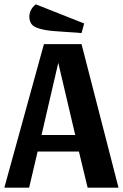

<svg xmlns="http://www.w3.org/2000/svg" viewBox="-21 -863 565 883"><path d="M342 -166H152L113 0H-1L181 -660H354L524 0H382ZM170 -242H325L247 -574ZM114 -787Q114 -803 122 -818Q130 -833 144 -843L366 -755L354 -711L228 -720Q175 -724 144.5 -737Q114 -750 114 -787Z"/></svg>

Font: Sansita Medium
Style: Regular
Weight: 500
Designer: Pablo Cosgaya
Foundry: Omnibus-Type
Version: Version 1.006